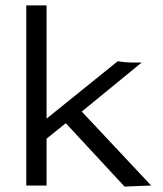

<svg xmlns="http://www.w3.org/2000/svg" viewBox="-20 -685 603 709"><path d="M440 4 223 -230 152 -173V0H77V-665H152V-247L415 -459Q443 -454 475 -454H503L282 -273L538 0Z"/></svg>

Font: Inconsolata SemiExpanded Thin
Style: Regular
Weight: 100
Width: 6
Monospace: yes
Designer: Raph Levien, Cyreal, Brenton Simpson
Foundry: Raph Levien, Cyreal, Google
Version: Version 3.100; ttfautohint (v1.8.4.7-5d5b)